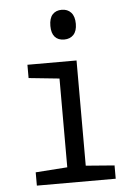

<svg xmlns="http://www.w3.org/2000/svg" viewBox="-54 -807 608 849"><g transform="rotate(-5 250.0 -382.5)"><path d="M196 -698Q196 -732 211 -748.5Q226 -765 252 -765Q278 -765 293.5 -748Q309 -731 309 -698Q309 -666 293.5 -649.5Q278 -633 252 -633Q225 -633 210.5 -649.5Q196 -666 196 -698ZM75 -59 216 -69V-463L80 -477V-536H298V-69L425 -59V0H75Z"/></g></svg>

Font: Noto Sans Mono UI Cond
Style: Regular
Weight: 400
Width: 3
Monospace: yes
Designer: Monotype Design team
Foundry: Monotype Imaging Inc.
Version: Version 1.000